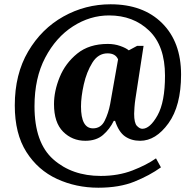

<svg xmlns="http://www.w3.org/2000/svg" viewBox="-20 -734 902 896"><path d="M439 142Q537 142 607.5 113.5Q678 85 731 47L708 5Q664 36 598 61.5Q532 87 450 87Q316 87 228.5 9.5Q141 -68 141 -238Q141 -370 191 -465Q241 -560 320.5 -611Q400 -662 489 -662Q602 -662 676 -591Q750 -520 750 -381Q750 -258 715 -195.5Q680 -133 644 -133Q632 -133 619 -146.5Q606 -160 606 -203Q606 -212 607.5 -233Q609 -254 612 -273L650 -520H620L581 -499Q568 -510 541 -519.5Q514 -529 483 -529Q396 -529 340.5 -484Q285 -439 258.5 -374Q232 -309 232 -248Q232 -162 274.5 -119.5Q317 -77 378 -77Q429 -77 460.5 -104Q492 -131 511 -170H517Q534 -118 563.5 -97.5Q593 -77 634 -77Q707 -77 766 -158.5Q825 -240 825 -386Q825 -538 736.5 -626Q648 -714 496 -714Q378 -714 276 -657Q174 -600 111.5 -494Q49 -388 49 -242Q49 -110 103 -25Q157 60 246 101Q335 142 439 142ZM414 -135Q358 -135 358 -237Q358 -282 371 -340Q384 -398 411 -441.5Q438 -485 482 -485Q519 -485 531 -457L494 -248Q486 -206 468.5 -170.5Q451 -135 414 -135Z"/></svg>

Font: Noto Serif SemiCondensed Extra
Style: Regular
Weight: 800
Width: 4
Designer: Monotype Design Team
Foundry: Monotype Imaging Inc.
Version: Version 1.002